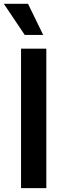

<svg xmlns="http://www.w3.org/2000/svg" viewBox="-38 -981 333 1001"><path d="M203.5 -727.3H71.7V0H203.5ZM-18.1 -961.3 90.9 -799H187.1L108 -961.3Z"/></svg>

Font: Margiela Sans Semi Bold
Style: Regular
Weight: 600
Designer: Stefan Endress, Andreas Faust
Version: Version 1.100;FEAKit 1.0